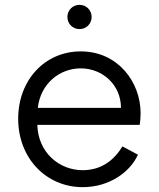

<svg xmlns="http://www.w3.org/2000/svg" viewBox="-20 -760 655 792"><path d="M321 12C430 12 516 -49 549 -122L485 -156C451 -100 399 -58 321 -58C225 -58 137 -130 134 -245H556C559 -262 560 -280 560 -293C560 -421 467 -548 313 -548C166 -548 55 -431 55 -270C55 -107 171 12 321 12ZM136 -315C147 -415 226 -478 313 -478C403 -478 479 -410 479 -315ZM258 -690C258 -662 280 -640 308 -640C336 -640 358 -662 358 -690C358 -718 336 -740 308 -740C280 -740 258 -718 258 -690Z"/></svg>

Font: Mluvka
Style: Regular
Weight: 400
Designer: Modified by Jiří Krblich, Original typeface by Gumpita Rahayu
Foundry: Gumpita Rahayu & Jiří Krblich
Version: Version 2.000;Glyphs 3.1.1 (3134)